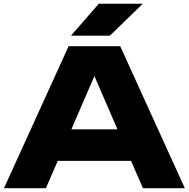

<svg xmlns="http://www.w3.org/2000/svg" viewBox="-20 -994 997 1014"><path d="M216.4 -144.4V-311H732.6V-144.4ZM614.8 -750 956.2 0H734.8L448.6 -661.6H508.6L222.4 0H1L342.4 -750ZM502 -974.4H734L560.4 -805.6H354.8Z"/></svg>

Font: Unbounded
Style: Regular
Weight: 400
Designer: Luke Prowse, Jean-Baptiste Morizot, Fátima Lázaro, Florian Runge
Foundry: NaN
Version: Version 1.701;gftools[0.9.28.dev5+ged2979d]